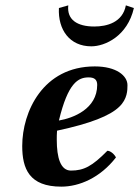

<svg xmlns="http://www.w3.org/2000/svg" viewBox="-20 -687 520 717"><path d="M193 -199C319 -226 391 -255 425 -288C456 -317 456 -351 456 -369C456 -404 415 -439 334 -439C140 -439 63 -269 63 -142C63 -57 89 10 209 10C276 10 354 -23 413 -99C408 -110 393 -124 381 -124C324 -66 293 -50 245 -50C206 -50 192 -98 192 -165C192 -170 192 -191 193 -199ZM235 -667 200 -657C196 -576 240 -514 321 -514C372 -514 456 -552 480 -657L450 -667C438 -603 379 -588 332 -588C269 -588 229 -613 235 -667ZM343 -370C343 -280 253 -246 200 -237C234 -378 272 -398 311 -398C332 -398 343 -390 343 -370Z"/></svg>

Font: Libertinus Serif
Style: Bold Italic
Weight: 700
Italic angle: -12°
Designer: Philipp H. Poll, Khaled Hosny
Foundry: Caleb Maclennan
Version: Version 7.050;RELEASE